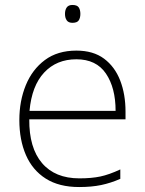

<svg xmlns="http://www.w3.org/2000/svg" viewBox="-20 -744 585 774"><path d="M288 -540Q356 -540 399.5 -507.5Q443 -475 464.5 -419.5Q486 -364 486 -294V-263H98Q97 -148 149.5 -86.5Q202 -25 300 -25Q349 -25 384.5 -32.5Q420 -40 465 -61V-23Q426 -6 387.5 2Q349 10 299 10Q218 10 164.5 -24Q111 -58 84.5 -119Q58 -180 58 -260Q58 -337 84 -400.5Q110 -464 161 -502Q212 -540 288 -540ZM288 -505Q208 -505 158 -451.5Q108 -398 99 -297H446Q446 -390 407 -447.5Q368 -505 288 -505ZM272 -724Q291 -724 297.5 -714Q304 -704 304 -688Q304 -672 297.5 -662Q291 -652 272 -652Q256 -652 249 -662Q242 -672 242 -688Q242 -704 249 -714Q256 -724 272 -724Z"/></svg>

Font: Noto Sans Kannada ExtraLight
Style: Regular
Weight: 200
Designer: Jelle Bosma - Monotype Design Team
Foundry: Monotype Imaging Inc.
Version: Version 2.005; ttfautohint (v1.8.4.7-5d5b)